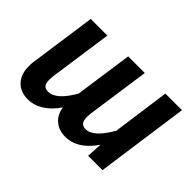

<svg xmlns="http://www.w3.org/2000/svg" viewBox="-99 -772 1030 1030"><g transform="rotate(45 416.5 -257.0)"><path d="M796 -529 722 0H613L618 -89Q548 15 453 15Q406 15 373.5 -12Q341 -39 334 -88Q300 -38 258 -11.5Q216 15 169 15Q113 15 80.5 -20Q48 -55 48 -116Q48 -137 50 -148L104 -529H230L179 -171Q177 -149 177 -142Q177 -113 187.5 -102Q198 -91 218 -91Q279 -91 341 -200L388 -529H514L463 -171Q461 -151 461 -144Q461 -114 472 -102.5Q483 -91 503 -91Q561 -91 625 -202L670 -529Z"/></g></svg>

Font: FiraGO Medium
Style: Italic
Weight: 500
Italic angle: -8°
Designer: bBox Type GmbH
Foundry: bBox Type GmbH
Version: Version 1.001